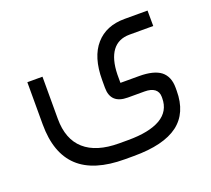

<svg xmlns="http://www.w3.org/2000/svg" viewBox="-102 -479 907 826"><g transform="rotate(-20 352.0 -66.0)"><path d="M361.8 -135.3V-100.1C361.8 -51.3 387.7 -26.9 439.9 -26.9H517.1C536.1 -26.9 551.3 -22.9 562 -15.1C572.8 -6.8 578.1 4.9 578.1 20V25.9C578.1 65.9 561 95.7 526.9 115.7C492.2 135.7 442.9 145.5 378.4 145.5H337.4C268.1 145.5 215.3 129.4 179.7 97.7C143.6 65.9 125.5 18.6 125.5 -43.9V-236.8H56.2V-43.9C56.2 44.4 79.6 109.9 126 153.3C172.4 196.8 243.2 218.3 337.4 218.3H378.4C469.7 218.3 537.1 201.7 581.5 168.5C625.5 135.3 647.5 85 647.5 17.1V2.9C647.5 -30.8 636.7 -56.2 615.7 -72.8C594.7 -88.9 561.5 -97.2 517.1 -97.2H439H431.6V-104.5V-135.3C432.6 -182.1 442.4 -217.8 460.4 -242.2C478.5 -266.6 504.9 -278.8 539.6 -278.8H647.9L647.5 -349.6H542C485.8 -349.6 441.9 -331.5 410.2 -295.4C377.9 -258.8 361.8 -205.6 361.8 -135.3Z"/></g></svg>

Font: Shabnam FD Light
Style: Regular
Weight: 300
Foundry: DejaVu fonts team - Redesigned by Saber Rastikerdar - Based on Vazir font
Version: Version 5.00;October 20, 2019;FontCreator 12.0.0.2547 64-bit